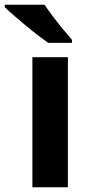

<svg xmlns="http://www.w3.org/2000/svg" viewBox="-58 -786 383 806"><path d="M227 0H78V-546H227ZM129 -766Q144 -744 164.5 -716.5Q185 -689 206.5 -663.5Q228 -638 244 -619V-606H145Q126 -619 100.5 -638.5Q75 -658 48.5 -680Q22 -702 -1 -722Q-24 -742 -38 -756V-766Z"/></svg>

Font: BC Sans
Style: Bold
Weight: 700
Designer: Monotype Design Team
Province of B.C.
Foundry: Monotype Imaging Inc.
Version: Version 2.000;GOOG;noto-source:20170915:90ef993387c0